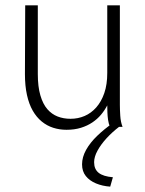

<svg xmlns="http://www.w3.org/2000/svg" viewBox="-20 -473 540 716"><path d="M228 11Q202 11 178.5 3.5Q155 -4 135.5 -20Q116 -36 102 -60.5Q88 -85 80.5 -119Q73 -153 73 -197L74 -453H121V-197Q121 -150 130.5 -117.5Q140 -85 156.5 -66Q173 -47 195 -38.5Q217 -30 243 -30Q271 -30 295.5 -40.5Q320 -51 339 -72.5Q358 -94 369 -126Q380 -158 380 -201V-453H427V-82Q427 -64 428.5 -41Q430 -18 437 0H390Q385 -12 383 -26Q381 -40 380.5 -54.5Q380 -69 380 -80Q370 -61 356.5 -45Q343 -29 324.5 -16.5Q306 -4 282 3.5Q258 11 228 11ZM401 188 391 223Q362 221 338 211Q314 201 300 183.5Q286 166 286 140Q286 113 301 86Q316 59 342.5 33.5Q369 8 401 -14L424 0Q398 20 377 43Q356 66 343.5 89Q331 112 331 132Q331 158 348 171.5Q365 185 401 188Z"/></svg>

Font: Inconsolata Light
Style: Regular
Weight: 300
Designer: Raph Levien, Cyreal, Brenton Simpson
Foundry: Raph Levien, Cyreal, Google
Version: Version 3.001